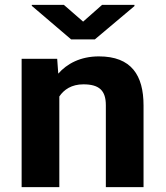

<svg xmlns="http://www.w3.org/2000/svg" viewBox="-20 -770 683 790"><path d="M323.1 -423C388.5 -423 415.5 -397.3 415.5 -337V0H570.6V-336C570.6 -460.2 520.6 -538 386.9 -538C310.9 -538 255.3 -507.7 219.7 -467L215.3 -528H69V0H224.1V-373C243.1 -401.4 274.7 -423 323.1 -423ZM322 -681 242.8 -750H110.8V-746L272.5 -608H370.4L533.2 -745V-750H400.1Z"/></svg>

Font: Asimov
Style: Wid
Weight: 500
Designer: Google
Version: Version 2.000980; 2014